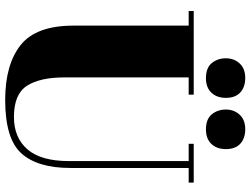

<svg xmlns="http://www.w3.org/2000/svg" viewBox="-130 -804 944 723"><g transform="rotate(90 341.5 -442.0)"><path d="M420 -23Q498 -23 542 -74Q586 -125 586 -229V-681H521V-700H667V-681H612V-236Q612 -112 557 -51Q502 10 356 10Q223 10 149.5 -48Q76 -106 76 -247V-681H21V-700H336V-681H271V-213Q271 -121 302.5 -72Q334 -23 420 -23ZM466 -894Q500 -894 520.5 -875.5Q541 -857 541 -821Q541 -787 521.5 -766.5Q502 -746 467 -746Q428 -746 410 -768Q392 -790 392 -821Q392 -852 411.5 -873Q431 -894 466 -894ZM273 -894Q307 -894 327.5 -875.5Q348 -857 348 -821Q348 -787 328.5 -766.5Q309 -746 274 -746Q235 -746 217 -768Q199 -790 199 -821Q199 -852 218.5 -873Q238 -894 273 -894Z"/></g></svg>

Font: Abril Fatface
Style: Regular
Weight: 400
Designer: Veronika Burian, Jos Scaglione
Foundry: TypeTogether
Version: Version 1.001